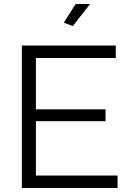

<svg xmlns="http://www.w3.org/2000/svg" viewBox="-20 -937 649 957"><path d="M343 -807 298 -824 357 -917H429ZM566 -62V0H89V-710H557V-648H159V-392H506V-333H159V-62Z"/></svg>

Font: PTCRaleway
Style: Regular
Weight: 400
Designer: Matt McInerney, Pablo Impallari, Rodrigo Fuenzalida
Foundry: Matt McInerney, Pablo Impallari, Rodrigo Fuenzalida
Version: Version 3.000g; ttfautohint (v1.5) -l 8 -r 28 -G 28 -x 14 -D